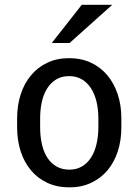

<svg xmlns="http://www.w3.org/2000/svg" viewBox="-20 -785 588 815"><path d="M52.7 -283.2Q52.7 -337.9 67.9 -384.5Q83 -431.2 111.6 -465.3Q140.1 -499.5 180.9 -518.8Q221.7 -538.1 273.4 -538.1Q325.2 -538.1 366.2 -518.8Q407.2 -499.5 435.8 -465.3Q464.4 -431.2 479.7 -384.5Q495.1 -337.9 495.1 -283.2V-244.1Q495.1 -188.5 479.7 -141.8Q464.4 -95.2 435.8 -61.5Q407.2 -27.8 366.5 -8.8Q325.7 10.3 274.4 10.3Q222.2 10.3 181.2 -8.8Q140.1 -27.8 111.6 -61.8Q83 -95.7 67.9 -142.3Q52.7 -189 52.7 -244.1ZM150.4 -244.1Q150.4 -205.6 158 -172.6Q165.5 -139.6 180.9 -115.7Q196.3 -91.8 219.7 -78.4Q243.2 -64.9 274.4 -64.9Q305.2 -64.9 328.1 -78.6Q351.1 -92.3 366.5 -116.2Q381.8 -140.1 389.6 -173.1Q397.5 -206.1 397.5 -244.1V-283.2Q397.5 -321.3 389.6 -353.8Q381.8 -386.2 366.2 -410.4Q350.6 -434.6 327.4 -448.2Q304.2 -461.9 273.4 -461.9Q241.7 -461.9 218.8 -448Q195.8 -434.1 180.4 -409.9Q165 -385.7 157.7 -353Q150.4 -320.3 150.4 -283.2ZM327.1 -764.6H456.5L275.4 -602.5H199.7Z"/></svg>

Font: Ufes Sans
Style: Regular
Weight: 400
Designer: Ricardo Esteves, Filipe Motta, Cassio Ferreira, Ana Quintelato & Breno Mello
Foundry: ProDesignUfes - Ricardo Esteves, Filipe Motta, Cassio Ferreira, Ana Quintelato & Breno Mello (This is a derivative work,
Version: Version 2.0